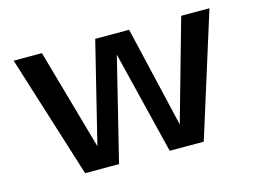

<svg xmlns="http://www.w3.org/2000/svg" viewBox="-75 -627 1006 755"><g transform="rotate(-15 428.5 -249.5)"><path d="M670 0 669 1H531L428 -418L325 0H187L30 -500H145L261 -90L362 -500H500L596 -89L712 -500H827Z"/></g></svg>

Font: Fivo Sans Med
Style: Regular
Weight: 450
Designer: Alexander Slobzheninov
Foundry: Alexander Slobzheninov
Version: 1.0